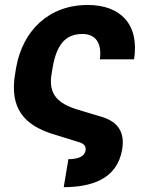

<svg xmlns="http://www.w3.org/2000/svg" viewBox="-20 -573 616 788"><path d="M260.7 80.3 241.5 195.3C353.3 194.6 459.9 164.1 481.2 41.5C494 -33.7 460.6 -72.4 403.4 -91.6L299 -122.9C219.1 -147.7 176.5 -184.3 192.1 -272L196.7 -299.4C212 -384.9 245.7 -433.6 318.2 -433.6C375 -433.6 398.4 -393.1 389.9 -329.5H530.2C552.9 -474.8 472.7 -552.6 340.2 -552.6C178.6 -552.6 73.2 -445.7 46.5 -296.9L43 -275.9C15.3 -123.6 85.6 -60 190.3 -24.9L300.1 9.2C325.3 15.3 333.5 27.7 331.3 43.3C328.1 68.9 301.1 80.3 260.7 80.3Z"/></svg>

Font: Margiela Sans
Style: Bold Italic
Weight: 700
Italic angle: -9.39999°
Designer: Stefan Endress, Andreas Faust
Version: Version 1.100;FEAKit 1.0